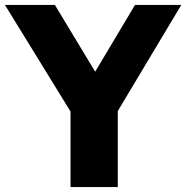

<svg xmlns="http://www.w3.org/2000/svg" viewBox="-50 -760 756 780"><path d="M236.5 0V-384.5L275 -244.5L-30 -740H173L363 -425H310.5L498.5 -740H686.5L390 -244.5L428.5 -382V0Z"/></svg>

Font: Encode Sans SC ExtraBold
Style: Regular
Weight: 800
Version: Version 3.002